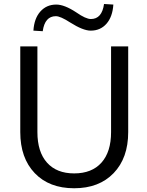

<svg xmlns="http://www.w3.org/2000/svg" viewBox="-20 -957 752 985"><path d="M171.9 -279.3Q171.9 -177.7 221.2 -122.6Q270.5 -67.4 360.4 -67.4Q451.2 -67.4 500.5 -122.6Q549.8 -177.7 549.8 -279.3V-718.8H637.7V-279.3Q637.7 -146.5 563 -68.8Q488.3 8.8 360.4 8.8Q232.4 8.8 158.2 -68.8Q84 -146.5 84 -279.3V-718.8H171.9ZM151.4 -799.8Q155.3 -862.3 187 -897.9Q218.8 -933.6 268.6 -933.6Q310.5 -933.6 371.1 -893.6Q419.9 -859.4 446.3 -859.4Q502.9 -859.4 513.7 -936.5L561.5 -933.6Q557.6 -871.1 526.4 -835.4Q495.1 -799.8 445.3 -799.8Q406.2 -799.8 339.8 -841.8Q290 -874 266.6 -874Q210 -874 199.2 -796.9Z"/></svg>

Font: Min Sans
Style: Regular
Weight: 400
Designer: Jinseong-Kim, NotoSansCJK, Nunito
Foundry: Jinseong-Kim
Version: Version 1.400;Glyphs 3.1.2 (3151)